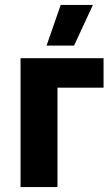

<svg xmlns="http://www.w3.org/2000/svg" viewBox="-20 -755 452 775"><path d="M279 -571 355 -735H225L168 -571ZM63 0H212V-401H398V-520H63Z"/></svg>

Font: Fixel Text Bold
Style: Bold
Weight: 700
Width: 4
Designer: AlfaBravo + MacPaw
Foundry: Kyrylo Tkachov, Marchela Mozhyna, Serhii Makarenko, Maria Weinstein, Zakhar Kryvoshyya
Version: Version 1.211